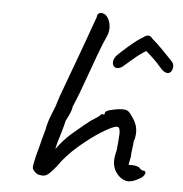

<svg xmlns="http://www.w3.org/2000/svg" viewBox="-47 -699 658 690"><g transform="rotate(5 282.5 -354.0)"><path d="M130 -54Q115 -54 107 -61Q99 -68 96.5 -72Q94 -76 94 -82Q94 -86 101 -119L110 -152Q120 -193 128 -220Q132 -245 143.5 -273Q155 -301 157 -307Q165 -336 188 -397L218 -478Q253 -573 260 -594L276 -638Q276 -654 292 -654Q306 -654 315.5 -638.5Q325 -623 325 -603Q325 -588 319 -574Q305 -544 288.5 -498.5Q272 -453 267 -439Q233 -343 218 -311Q218 -307 215 -297Q212 -287 208 -279L197 -257Q197 -254 186 -215Q172 -172 169 -152Q174 -161 190 -179.5Q206 -198 220 -210Q275 -257 288 -266Q300 -273 308 -279Q316 -285 319 -287Q319 -292 330 -292Q334 -292 334.5 -293Q335 -294 335 -298Q335 -305 358 -310.5Q381 -316 399 -316Q411 -316 418 -311Q425 -306 436 -289Q453 -265 453 -237Q453 -221 447 -204Q447 -196 444.5 -179.5Q442 -163 442 -151L436 -119H452Q459 -119 465.5 -117Q472 -115 474 -114Q483 -103 490 -103Q499 -103 499 -96Q499 -92 495 -86Q491 -80 484 -76Q458 -60 440 -60Q423 -60 405 -76Q383 -98 383 -129Q383 -145 389 -167L392 -199Q394 -223 394 -229Q394 -252 383 -252Q369 -252 329.5 -227.5Q290 -203 248 -166.5Q206 -130 181 -93Q166 -74 155.5 -64.5Q145 -55 136 -54ZM365 -462Q357 -462 352.5 -467.5Q348 -473 348 -481Q348 -492 356 -503Q364 -513 397.5 -542Q431 -571 450 -581Q458 -588 466 -588Q475 -588 481 -579Q497 -566 523 -539.5Q549 -513 560 -501Q565 -495 565 -484Q565 -475 560 -467.5Q555 -460 547 -460Q533 -460 518 -479Q498 -503 464 -532Q443 -520 419.5 -499.5Q396 -479 392 -476Q378 -462 365 -462Z"/></g></svg>

Font: Caveat
Style: Regular
Weight: 400
Designer: Pablo Impallari
Foundry: Pablo Impallari
Version: Version 1.500; ttfautohint (v1.6)